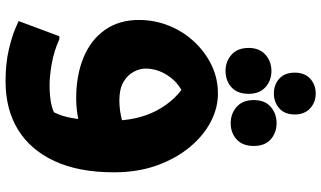

<svg xmlns="http://www.w3.org/2000/svg" viewBox="-258 -664 1182 707"><g transform="rotate(90 333.5 -310.0)"><path d="M279 261Q212 261 162 249Q112 237 84.5 225Q57 213 57 213L113 63H124Q168 83 214.5 91Q261 99 292 99Q336 99 368 91.5Q400 84 427 61L379 107Q391 90 401.5 63.5Q412 37 418 -8.5Q424 -54 424 -128Q424 -174 415 -216Q406 -258 387 -294.5Q368 -331 340 -360.5Q312 -390 273 -410L361 -406Q299 -391 265.5 -347.5Q232 -304 232 -254Q232 -233 244 -210.5Q256 -188 281.5 -173Q307 -158 350 -158Q369 -158 389.5 -161Q410 -164 431 -170L437 -11Q413 -5 389 -2Q365 1 342 1Q257 1 191.5 -26Q126 -53 89.5 -105Q53 -157 53 -230Q53 -289 74.5 -341.5Q96 -394 133.5 -434Q171 -474 219.5 -497.5Q268 -521 324 -521Q377 -521 428 -494.5Q479 -468 521 -417.5Q563 -367 588.5 -296.5Q614 -226 614 -138Q614 -8 572.5 81Q531 170 456.5 215.5Q382 261 279 261ZM324 -727Q291 -727 269 -747Q247 -767 247 -804Q247 -840 269 -860.5Q291 -881 324 -881Q356 -881 378.5 -860.5Q401 -840 401 -804Q401 -767 378.5 -747Q356 -727 324 -727ZM433 -568Q398 -568 373 -590Q348 -612 348 -653Q348 -694 373 -715.5Q398 -737 433 -737Q468 -737 492.5 -715.5Q517 -694 517 -653Q517 -612 493 -590Q469 -568 433 -568ZM240 -549Q206 -549 181 -571Q156 -593 156 -634Q156 -674 181 -696Q206 -718 241 -718Q276 -718 300.5 -696Q325 -674 325 -634Q325 -593 301 -571Q277 -549 240 -549Z"/></g></svg>

Font: Kufam ExtraBold
Style: Italic
Weight: 800
Italic angle: -11°
Designer: Artur Schmal
Foundry: Original Type
Version: Version 1.301; ttfautohint (v1.8.3)